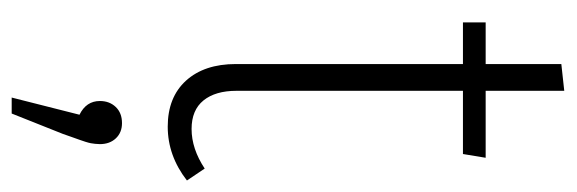

<svg xmlns="http://www.w3.org/2000/svg" viewBox="-342 -352 967 322"><g transform="rotate(90 141.0 -190.5)"><path d="M282.2 -21Q240.7 11.2 191.9 11.2Q142.6 11.2 114.7 -19.5Q86.9 -50.3 86.9 -103V-483.9H17.1V-522H86.9V-648.9L131.8 -653.8V-522H244.1L237.8 -483.9H131.8V-104Q131.8 -68.8 147.9 -48.8Q164.1 -28.8 195.8 -28.8Q229 -28.8 262.2 -50.8ZM186 87.9Q201.7 87.9 211.4 98.1Q221.2 108.4 221.2 125Q221.2 128.9 220.7 133.1Q220.2 137.2 219.7 140.1Q219.2 143.1 217.3 149.2Q215.3 155.3 214.1 158.7Q212.9 162.1 209.5 171.6Q206.1 181.2 204.1 187L169.9 272.9H143.1L171.9 159.2Q148.9 147.9 148.9 125Q148.9 108.9 158.9 98.4Q168.9 87.9 186 87.9Z"/></g></svg>

Font: Fira Sans Compressed ExtraLight
Style: Regular
Weight: 250
Width: 1
Designer: Carrois Corporate & Edenspiekermann AG
Foundry: Carrois Corporate GbR & Edenspiekermann AG
Version: Version 4.203;PS 004.203;hotconv 1.0.88;makeotf.lib2.5.64775